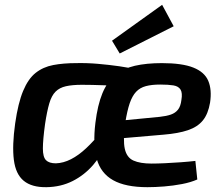

<svg xmlns="http://www.w3.org/2000/svg" viewBox="-20 -765 925 797"><path d="M296 -503Q341 -504 387 -500Q433 -496 475 -490Q517 -484 549 -476L473 -408Q441 -410 413.5 -411Q386 -412 363 -412.5Q340 -413 320 -413Q280 -413 253.5 -407Q227 -401 210.5 -384.5Q194 -368 184.5 -335.5Q175 -303 167 -250Q158 -184 158 -148.5Q158 -113 171 -100Q184 -87 212 -87Q243 -88 274.5 -104Q306 -120 338 -150Q370 -180 402 -220L424 -176Q403 -122 366.5 -80Q330 -38 281.5 -13.5Q233 11 173 12Q112 13 78.5 -14.5Q45 -42 37.5 -101.5Q30 -161 43 -253Q55 -337 76 -387.5Q97 -438 128 -462.5Q159 -487 201 -495Q243 -503 296 -503ZM652 -503Q736 -503 782.5 -484.5Q829 -466 844.5 -429.5Q860 -393 852 -339Q844 -292 822 -265Q800 -238 760 -224.5Q720 -211 659 -206L415 -185L426 -259L643 -280Q671 -283 689.5 -289.5Q708 -296 719 -310Q730 -324 733 -350Q738 -379 729.5 -393Q721 -407 700 -410.5Q679 -414 645 -414Q610 -414 585.5 -407.5Q561 -401 545 -384Q529 -367 518.5 -336.5Q508 -306 500 -256Q490 -184 498 -147.5Q506 -111 534 -98.5Q562 -86 609 -86Q633 -86 665 -87.5Q697 -89 731 -91.5Q765 -94 791 -97L799 -20Q772 -8 735.5 -1Q699 6 661.5 9Q624 12 592 12Q501 12 449.5 -17Q398 -46 381.5 -105.5Q365 -165 376 -255Q385 -329 405 -377.5Q425 -426 458.5 -453.5Q492 -481 540 -492Q588 -503 652 -503ZM653 -745 701 -656 477 -543 445 -596Z"/></svg>

Font: Exo 2 SemiBold
Style: Italic
Weight: 600
Italic angle: -8°
Designer: Natanael Gama
Foundry: Natanael Gama
Version: Version 2.010